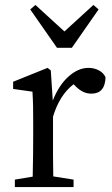

<svg xmlns="http://www.w3.org/2000/svg" viewBox="-20 -755 453 775"><path d="M40 0V-30L112 -42Q113 -80 113.5 -128Q114 -176 114 -211V-258Q114 -299 113.5 -326.5Q113 -354 111 -385L33 -396V-425L172 -481L185 -471L193 -349Q218 -412 257 -446.5Q296 -481 337 -481Q360 -481 379 -471Q398 -461 406 -443Q404 -377 349 -377Q332 -377 317.5 -383.5Q303 -390 289 -403L277 -415Q220 -371 194 -284V-211Q194 -176 194 -128.5Q194 -81 195 -43L277 -30V0ZM123 -735 240 -628 357 -735 378 -717 270 -562H210L102 -717Z"/></svg>

Font: Source Serif 4 Subhead
Style: Regular
Weight: 400
Designer: Frank Grießhammer
Foundry: Adobe Systems Incorporated
Version: Version 4.004;hotconv 1.0.117;makeotfexe 2.5.65602